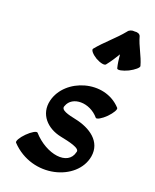

<svg xmlns="http://www.w3.org/2000/svg" viewBox="-194 -1152 1061 1317"><g transform="rotate(20 336.5 -494.0)"><path d="M448 -765C473 -796 494 -829 514 -862C517 -829 521 -796 529 -765C533 -753 569 -760 609 -779C648 -799 677 -824 673 -835C655 -902 616 -958 598 -1025C593 -1040 575 -1047 555 -1044C536 -1047 516 -1040 506 -1025C452 -958 381 -902 327 -835C319 -824 340 -799 373 -779C407 -760 440 -753 448 -765ZM51 -49C231 141 536 55 569 -137C588 -251 490 -317 378 -340C327 -351 260 -365 278 -400C306 -481 435 -482 507 -396C515 -388 548 -406 580 -438C611 -470 630 -502 621 -511C482 -662 215 -578 172 -400C146 -293 222 -214 325 -193C388 -180 477 -162 463 -130C438 -19 272 -45 166 -164C157 -172 125 -154 93 -122C61 -90 43 -58 51 -49Z"/></g></svg>

Font: Nupuram Black Oblique
Style: Regular
Weight: 900
Designer: Santhosh Thottingal (santhosh.thottingal@gmail.com)
Foundry: SMC
Version: Version 1.000